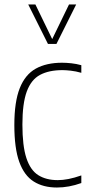

<svg xmlns="http://www.w3.org/2000/svg" viewBox="-20 -828 391 857"><path d="M234 9Q173 9 130.5 -17.8Q88 -44.5 66 -105.5Q44 -166.5 44 -270Q44 -373.5 68.2 -434.5Q92.5 -495.5 140 -521.8Q187.5 -548 257 -548Q276.5 -548 299 -545.5Q321.5 -543 343 -537V-503Q318.5 -510 296 -512.5Q273.5 -515 259 -515Q198.5 -515 158.8 -493.8Q119 -472.5 99.5 -419.5Q80 -366.5 80 -272Q80 -176.5 97.8 -122.5Q115.5 -68.5 150.8 -46.2Q186 -24 238 -24Q260 -24 285.8 -29Q311.5 -34 343 -45V-11Q287.5 9 234 9ZM194 -632 106 -808H138L213 -653.5L288 -808H320L232 -632Z"/></svg>

Font: Encode Sans Cnd Th
Style: Regular
Weight: 100
Width: 3
Designer: Multiple Designers
Foundry: Impallari Type
Version: Version 3.002; ttfautohint (v1.8.3) -l 8 -r 50 -G 200 -x 14 